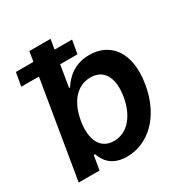

<svg xmlns="http://www.w3.org/2000/svg" viewBox="-169 -862 969 1008"><g transform="rotate(-30 315.0 -358.5)"><path d="M26.3 0H152.7L166.9 -85.9H175.1C188.6 -46.2 221.2 9.6 315 9.6C443.5 9.6 557.2 -92.3 586.6 -272C616.8 -453.8 534.4 -552.6 408.4 -552.6C312.1 -552.6 262.1 -494.7 236.5 -455.3H230.8L252.5 -586.3H357.2L371.4 -667.6H265.6L275.6 -727.3H147L137.1 -667.6H30.9L16.7 -586.3H123.6ZM197.8 -272.7C214.8 -378.6 272 -447.1 355.1 -447.1C440.7 -447.1 471.9 -374.3 455.6 -272.7C438.6 -170.5 381.7 -95.9 297.2 -95.9C215.2 -95.9 180.8 -166.9 197.8 -272.7Z"/></g></svg>

Font: Margiela Sans Semi Bold
Style: Italic
Weight: 600
Italic angle: -9.39999°
Designer: Stefan Endress, Andreas Faust
Version: Version 1.100;FEAKit 1.0